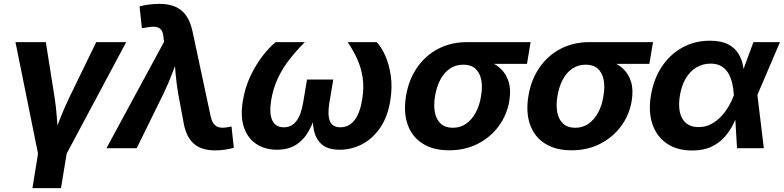

<svg xmlns="http://www.w3.org/2000/svg" viewBox="-20 -758 4009 982"><path d="M175.8 34.2 59.1 -542.5H214.4L258.8 -262.2Q267.1 -210.4 270.8 -157Q274.4 -103.5 278.3 -46.9H246.6Q268.6 -103.5 289.6 -156.7Q310.5 -210 335.9 -262.2L472.2 -542.5H625.5L317.4 34.2ZM146 204.1 179.7 -3.9H326.2L292 204.1Z M524.4 0 819.3 -544.4 816.4 -565.9Q814.5 -592.3 804.4 -605.2Q794.4 -618.2 775.4 -620.6Q756.3 -623 726.1 -616.7L705.6 -614.3L693.8 -725.1Q711.4 -730.5 739.3 -734.4Q767.1 -738.3 794.9 -738.3Q841.8 -738.3 876 -723.9Q910.2 -709.5 932.1 -678.2Q954.1 -647 964.8 -596.7L1057.1 -164.6Q1063 -137.2 1074.5 -123.3Q1085.9 -109.4 1103.3 -106.2Q1120.6 -103 1143.6 -107.4L1164.1 -110.8L1175.8 -2.4Q1159.2 2.9 1133.1 7.1Q1106.9 11.2 1079.1 11.2Q1034.7 11.2 1002 -3.4Q969.2 -18.1 948.5 -49.3Q927.7 -80.6 918.9 -130.9L891.1 -280.3Q882.3 -333 877.7 -385.7Q873 -438.5 869.1 -495.6H903.8Q881.3 -438.5 861.8 -385.7Q842.3 -333 816.9 -280.3L679.2 0Z M1397 7.8Q1336.9 7.8 1292.5 -20.5Q1248 -48.8 1228.3 -104.7Q1208.5 -160.6 1222.2 -243.2Q1233.4 -311.5 1261.7 -370.6Q1290 -429.7 1325 -474.4Q1359.9 -519 1390.6 -542.5H1539.1Q1498.5 -502 1463.4 -457.8Q1428.2 -413.6 1403.1 -361.8Q1377.9 -310.1 1367.2 -247.1Q1356 -177.7 1372.6 -142.3Q1389.2 -106.9 1431.6 -106.9Q1471.2 -106.9 1495.6 -138.7Q1520 -170.4 1530.3 -232.4L1550.3 -351.1H1684.6L1664.6 -232.4Q1654.3 -170.4 1667.2 -138.7Q1680.2 -106.9 1720.7 -106.9Q1764.2 -106.9 1792.5 -142.6Q1820.8 -178.2 1832 -246.6Q1842.8 -310.1 1834.7 -361.8Q1826.7 -413.6 1806.2 -458Q1785.6 -502.4 1758.3 -542.5H1906.7Q1930.2 -518.6 1950.2 -473.9Q1970.2 -429.2 1978.8 -370.1Q1987.3 -311 1976.1 -243.2Q1962.9 -160.6 1924.6 -104.7Q1886.2 -48.8 1832.3 -20.5Q1778.3 7.8 1717.3 7.8Q1658.2 7.8 1626.7 -18.8Q1595.2 -45.4 1585.4 -92.5Q1575.7 -139.6 1581.1 -201.7H1602.1Q1586.9 -139.2 1561.3 -91.8Q1535.6 -44.4 1495.4 -18.3Q1455.1 7.8 1397 7.8Z M2276.9 10.7Q2195.3 10.7 2141.1 -23.9Q2086.9 -58.6 2064.9 -121.1Q2043 -183.6 2056.6 -267.1Q2070.3 -350.1 2113 -412.1Q2155.8 -474.1 2221.2 -508.3Q2286.6 -542.5 2368.2 -542.5H2693.8L2675.3 -431.2H2439.9L2349.6 -427.2Q2310.5 -427.2 2281 -407Q2251.5 -386.7 2232.4 -351.1Q2213.4 -315.4 2205.1 -267.1Q2197.3 -219.7 2204.3 -183.1Q2211.4 -146.5 2234.4 -125.5Q2257.3 -104.5 2295.9 -104.5Q2334.5 -104.5 2364 -125.2Q2393.6 -146 2413.3 -182.6Q2433.1 -219.2 2440.4 -267.1Q2448.7 -315.4 2441.2 -351.3Q2433.6 -387.2 2410.9 -407.2Q2388.2 -427.2 2349.6 -427.2L2356 -464.4Q2414.1 -464.4 2460.7 -450.7Q2507.3 -437 2538.1 -409.2Q2568.8 -381.3 2581.5 -339.8Q2594.2 -298.3 2585 -242.2Q2573.2 -170.9 2531.2 -113.5Q2489.3 -56.2 2424.1 -22.7Q2358.9 10.7 2276.9 10.7Z M2902.8 10.7Q2821.3 10.7 2767.1 -23.9Q2712.9 -58.6 2690.9 -121.1Q2668.9 -183.6 2682.6 -267.1Q2696.3 -350.1 2739 -412.1Q2781.7 -474.1 2847.2 -508.3Q2912.6 -542.5 2994.1 -542.5H3319.8L3301.3 -431.2H3065.9L2975.6 -427.2Q2936.5 -427.2 2907 -407Q2877.4 -386.7 2858.4 -351.1Q2839.4 -315.4 2831.1 -267.1Q2823.2 -219.7 2830.3 -183.1Q2837.4 -146.5 2860.4 -125.5Q2883.3 -104.5 2921.9 -104.5Q2960.4 -104.5 2990 -125.2Q3019.5 -146 3039.3 -182.6Q3059.1 -219.2 3066.4 -267.1Q3074.7 -315.4 3067.1 -351.3Q3059.6 -387.2 3036.9 -407.2Q3014.2 -427.2 2975.6 -427.2L2981.9 -464.4Q3040 -464.4 3086.7 -450.7Q3133.3 -437 3164.1 -409.2Q3194.8 -381.3 3207.5 -339.8Q3220.2 -298.3 3210.9 -242.2Q3199.2 -170.9 3157.2 -113.5Q3115.2 -56.2 3050 -22.7Q2984.9 10.7 2902.8 10.7Z M3520 11.7Q3442.9 11.7 3390.9 -23.7Q3338.9 -59.1 3317.1 -122.6Q3295.4 -186 3309.1 -269.5Q3323.2 -354.5 3365 -417.2Q3406.7 -480 3470 -514.9Q3533.2 -549.8 3610.8 -549.8Q3668 -549.8 3702.6 -532Q3737.3 -514.2 3755.4 -485.6Q3773.4 -457 3780 -423.8Q3786.6 -390.6 3787.6 -360.4H3833L3853.5 -274.4L3886.7 0H3749.5L3733.4 -272.5Q3731.4 -303.7 3724.9 -332.3Q3718.3 -360.8 3705.1 -383.3Q3691.9 -405.8 3669.7 -419.2Q3647.5 -432.6 3614.3 -432.6Q3574.2 -432.6 3541.7 -413.1Q3509.3 -393.6 3487.5 -357.2Q3465.8 -320.8 3457.5 -270Q3449.2 -219.7 3457.5 -183.3Q3465.8 -147 3490 -127.4Q3514.2 -107.9 3553.2 -107.9Q3586.4 -107.9 3614.5 -122.1Q3642.6 -136.2 3665.3 -159.4Q3688 -182.6 3705.1 -211.4Q3722.2 -240.2 3732.9 -269.5L3833.5 -542.5H3969.2L3852.5 -269.5L3804.2 -187.5H3759.3Q3747.1 -157.2 3730 -122.6Q3712.9 -87.9 3686 -57.4Q3659.2 -26.9 3618.9 -7.6Q3578.6 11.7 3520 11.7Z"/></svg>

Font: Inter 16pt
Style: Bold Italic
Weight: 700
Italic angle: -9.3988°
Version: Version 4.001;git-66647c0bb